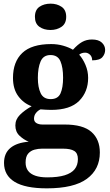

<svg xmlns="http://www.w3.org/2000/svg" viewBox="-20 -790 600 1050"><path d="M236 240Q118 240 60 204.5Q2 169 2 101Q2 48 37 19Q72 -10 137 -15Q110 -26 87 -47.5Q64 -69 64 -104Q64 -137 89 -162Q114 -187 153 -209Q109 -225 80 -264Q51 -303 51 -364Q51 -452 102 -500.5Q153 -549 260 -549Q295 -549 326 -540Q357 -531 379 -518Q405 -547 429 -560.5Q453 -574 483 -574Q519 -574 537 -557Q555 -540 555 -517Q555 -495 540 -477.5Q525 -460 484 -460Q484 -480 472 -491Q460 -502 446 -502Q426 -502 413 -491Q433 -469 447.5 -435Q462 -401 462 -364Q462 -288 413 -238.5Q364 -189 260 -189Q249 -189 230 -190Q211 -191 202 -192Q188 -186 177 -172.5Q166 -159 166 -141Q166 -125 179 -117Q192 -109 213 -109H334Q434 -109 480 -68.5Q526 -28 526 44Q526 136 455 188Q384 240 236 240ZM238 180Q297 180 334 168.5Q371 157 388.5 135Q406 113 406 80Q406 48 386 35.5Q366 23 325 23H209Q189 23 168.5 28.5Q148 34 134 50Q120 66 120 99Q120 126 133.5 144Q147 162 173.5 171Q200 180 238 180ZM257 -248Q297 -248 311 -279.5Q325 -311 325 -365Q325 -421 310.5 -455Q296 -489 256 -489Q217 -489 202 -454Q187 -419 187 -364Q187 -312 202.5 -280Q218 -248 257 -248ZM256 -626Q220 -626 195.5 -643.5Q171 -661 171 -698Q171 -736 196 -753Q221 -770 257 -770Q291 -770 316.5 -753Q342 -736 342 -698Q342 -661 316.5 -643.5Q291 -626 256 -626Z"/></svg>

Font: Noto Serif Khojki
Style: Bold
Weight: 700
Version: Version 2.003